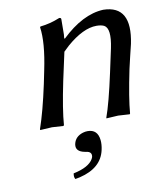

<svg xmlns="http://www.w3.org/2000/svg" viewBox="-77 -501 658 789"><g transform="rotate(-10 252.0 -106.5)"><path d="M257.3 41Q298.8 41 303.7 86.4Q305.7 105 300.8 127Q285.2 200.2 193.4 222.2Q183.6 224.6 173.8 226.1Q168 217.3 170.9 202.1Q235.8 188.5 253.9 156.7Q256.3 152.3 257.3 148.9Q261.7 127.4 237.8 124Q234.4 123.5 231.9 123Q192.9 115.7 197.8 85.9Q198.2 84.5 198.2 84Q204.6 54.2 237.8 43.9Q247.6 41 257.3 41ZM471.2 -180.2Q446.8 -63 441.9 0L439.9 2.9Q438 2.9 392.1 0L342.8 2.9V0Q363.3 -56.2 390.1 -180.2L411.1 -277.8Q427.7 -357.9 399.9 -373Q387.7 -378.9 368.2 -378.9Q312.5 -378.9 242.7 -318.4Q231 -307.6 220.2 -296.9L194.8 -180.2Q170.4 -63 166 0L163.1 2.9Q161.1 2.9 116.2 0L66.9 2.9L65.9 0Q90.3 -70.3 113.8 -180.2L125 -234.9Q148.9 -349.1 139.2 -413.1L141.1 -416Q183.1 -420.4 223.1 -437Q230.5 -437 231 -431.6Q231 -428.7 231 -426.8Q231 -426.8 230.5 -367.2Q230 -359.4 229 -352.1L231 -349.1Q320.3 -435.1 407.2 -439Q527.3 -437 495.1 -280.8Q491.7 -264.6 482.9 -230.5Q474.6 -195.8 471.2 -180.2Z"/></g></svg>

Font: Linux Biolinum Capitals O
Style: Italic Samll Caps
Weight: 400
Italic angle: -12°
Designer: Philipp H. Poll
Foundry: Philipp H. Poll
Version: Version 0.6.2